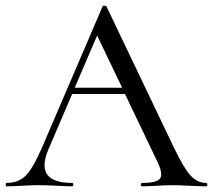

<svg xmlns="http://www.w3.org/2000/svg" viewBox="-24 -656 750 676"><path d="M702 -12Q706 -12 706 -6Q706 0 702 0Q683 0 643 -2Q603 -4 584 -4Q562 -4 529 -2Q496 0 477 0Q472 0 472 -6Q472 -12 477 -12Q528 -12 539.5 -27.5Q551 -43 530 -87L416 -325H230L146 -129Q97 -12 230 -12Q234 -12 234 -6Q234 0 230 0Q211 0 175 -2Q139 -4 112 -4Q87 -4 53.5 -2Q20 0 0 0Q-4 0 -4 -6Q-4 -12 0 -12Q41 -12 66.5 -37.5Q92 -63 125 -139L337 -633Q338 -636 344 -636Q350 -636 351 -633L588 -137Q623 -64 647 -38Q671 -12 702 -12ZM239 -347H406L318 -531Z"/></svg>

Font: Cormorant Garamond Book
Style: Regular
Weight: 500
Designer: Christian Thalmann (Catharsis Fonts)
Version: Version 1.000;PS 002.000;hotconv 1.0.88;makeotf.lib2.5.64775